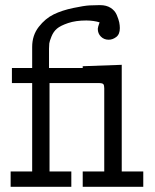

<svg xmlns="http://www.w3.org/2000/svg" viewBox="-20 -720 598 740"><path d="M21 0V-59.1H104V-399.9H25.9V-458H104V-539.1Q104 -584 129.4 -616.5Q154.8 -648.9 187 -664.6Q219.2 -680.2 262.2 -689.2Q305.2 -698.2 325.2 -699.2Q345.2 -700.2 360.8 -700.2H366.2Q390.1 -700.2 406.5 -689.7Q422.9 -679.2 429.9 -662.6Q437 -646 439.5 -634Q441.9 -622.1 441.9 -611.8Q441.9 -587.9 428 -577.4Q414.1 -566.9 398.9 -566.9Q380.9 -566.9 368.9 -578.9Q356.9 -590.8 356.9 -608.9Q356.9 -614.7 363.8 -633.8Q342.8 -640.6 313 -641.1Q272 -641.1 242.4 -631.1Q212.9 -621.1 199.5 -609.6Q186 -598.1 178.5 -579.6Q170.9 -561 169.9 -552.5Q168.9 -543.9 168.9 -532.2V-458H298.8V-464.8L449.2 -470.2V-59.1H532.2V0H298.8V-59.1H381.8V-379.9Q381.8 -391.1 378.4 -395.5Q375 -399.9 359.9 -399.9H170.9V-59.1H254.9V0Z"/></svg>

Font: CMU Concrete
Style: Roman
Weight: 500
Version: Version 0.7.0